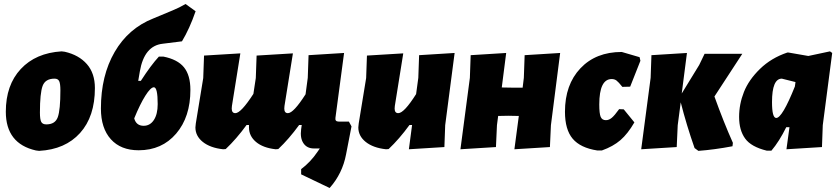

<svg xmlns="http://www.w3.org/2000/svg" viewBox="-20 -740 4182 957"><path d="M287 -484 303 -482Q373 -466 413 -420.5Q453 -375 453 -301Q453 -159 379 -77Q305 5 175 12L159 10Q9 -24 9 -183Q9 -316 83.5 -396Q158 -476 287 -484ZM252 -348Q206 -348 192.5 -312Q179 -276 179 -179Q179 -145 185.5 -132.5Q192 -120 211 -120Q255 -120 268 -156Q281 -192 281 -290Q281 -323 275 -335.5Q269 -348 252 -348Z M671 9Q582 9 532.5 -46Q483 -101 483 -199Q483 -363 551.5 -481Q620 -599 744 -648L840 -688Q874 -702 905 -720L955 -684Q925 -597 887 -534L791 -522Q699 -512 677 -384L669 -337H682Q733 -416 772 -458H794Q865 -444 897 -404.5Q929 -365 929 -292Q929 -157 858 -74Q787 9 671 9ZM747 -305Q731 -305 704.5 -263Q678 -221 649 -150Q659 -113 696 -113Q728 -113 747 -142Q766 -171 766 -221Q766 -305 747 -305Z M1178 -474 1136 -212 1135 -199Q1135 -176 1153 -176Q1181 -176 1243 -272L1255 -351L1259 -463L1440 -474L1398 -212L1397 -199Q1397 -176 1415 -176Q1443 -176 1503 -270L1514 -352L1518 -465L1695 -476L1652 -153Q1649 -134 1668 -134H1719L1732 -110L1705 29Q1687 125 1623 197L1481 129V103Q1528 68 1563 16L1574 0H1545Q1510 0 1492.5 -26Q1475 -52 1481 -96L1484 -117H1471Q1420 -47 1367 3L1354 4Q1291 -3 1256 -32.5Q1221 -62 1221 -105V-117H1209Q1158 -47 1105 3L1092 4Q1028 -3 991 -32.5Q954 -62 954 -105L956 -125L993 -351L997 -463Z M1990 -474 1948 -212 1947 -199Q1947 -176 1965 -176Q1994 -176 2054 -271L2065 -352L2069 -465L2246 -476L2199 -116L2195 -7L2018 4L2034 -117H2021Q1970 -47 1917 3L1904 4Q1840 -3 1803 -32.5Q1766 -62 1766 -105L1768 -125L1805 -351L1809 -463Z M2503 -476 2481 -304 2540 -303H2585L2591 -352L2595 -465L2772 -476L2726 -116L2721 -7L2544 4L2566 -162L2513 -163L2463 -162L2457 -116L2452 -7L2275 4L2322 -352L2326 -465Z M3079 -481 3168 -455 3172 -437 3121 -308 3082 -307Q3063 -331 3053 -338.5Q3043 -346 3029 -346Q2967 -346 2967 -219Q2967 -174 2974 -157.5Q2981 -141 3000 -141Q3015 -141 3029 -152.5Q3043 -164 3066 -196L3089 -195L3142 -130Q3109 -73 3072.5 -41.5Q3036 -10 2980 10H2957Q2873 -3 2834.5 -48.5Q2796 -94 2796 -183Q2796 -318 2873 -399.5Q2950 -481 3079 -481Z M3176 4 3223 -352 3227 -465 3404 -476 3378 -274 3465 -416 3492 -472H3680L3541 -259Q3587 -131 3633 -28L3631 -11Q3541 6 3461 12L3442 -2Q3402 -116 3373 -230L3358 -116L3353 -7Z M3904 -478H3911L4009 -461L4117 -484L4128 -476L4081 -116L4077 -7L3900 4L3915 -106H3899Q3864 -35 3825 11H3802Q3724 -8 3694 -49.5Q3664 -91 3664 -157Q3664 -221 3688 -281.5Q3712 -342 3768 -396.5Q3824 -451 3904 -478ZM3828 -231Q3828 -152 3849 -152Q3879 -152 3942 -309L3945 -331L3877 -348Q3828 -348 3828 -231Z"/></svg>

Font: Alegreya Sans SC Black
Style: Italic
Weight: 900
Italic angle: -7°
Designer: Juan Pablo del Peral
Foundry: Huerta Tipografica
Version: Version 2.007